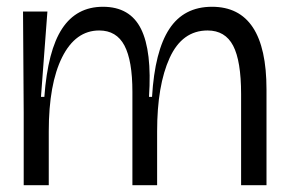

<svg xmlns="http://www.w3.org/2000/svg" viewBox="-20 -547 849 567"><path d="M50 0V-215L48 -513H120L101 -261H111Q121 -398 163.5 -462.5Q206 -527 284 -527Q364 -527 396.5 -461.5Q429 -396 420 -261H429Q437 -396 480 -461.5Q523 -527 606 -527Q767 -527 767 -283V0H692V-269Q692 -367 668.5 -412Q645 -457 593 -457Q518 -457 481 -376Q444 -295 444 -159V0H371V-276Q371 -368 347.5 -412.5Q324 -457 273 -457Q203 -457 163.5 -378Q124 -299 124 -159V0Z"/></svg>

Font: Bricolage Grotesque 96pt Light
Style: Regular
Weight: 300
Designer: Mathieu Triay
Foundry: Atelier Triay
Version: Version 1.001; ttfautohint (v1.8.4.7-5d5b);gftools[0.9.33.de